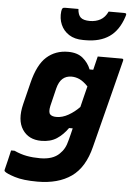

<svg xmlns="http://www.w3.org/2000/svg" viewBox="-93 -849 758 1101"><g transform="rotate(5 285.5 -298.5)"><path d="M276 -552Q329 -552 360.5 -526Q392 -500 407 -462H428L447 -540H586Q597 -540 594 -529Q571 -438 550.5 -357Q530 -276 509 -194.5Q488 -113 465 -22Q435 99 359.5 152Q284 205 165 205Q82 205 33.5 189.5Q-15 174 -26 163Q-30 159 -28 153Q-20 121 -14 96Q-8 71 -1 40H19Q56 57 91.5 63.5Q127 70 168 70Q242 70 279 33Q295 18 305.5 -1Q316 -20 323 -49Q328 -67 332 -84Q336 -101 340 -117H319Q291 -77 255 -53.5Q219 -30 166 -30Q93 -30 57.5 -84Q22 -138 45 -231L76 -356Q102 -462 152.5 -507Q203 -552 276 -552ZM205 -185Q216 -174 241 -174Q275 -174 309.5 -193.5Q344 -213 373 -243Q380 -272 387.5 -302Q395 -332 403 -364Q376 -392 353.5 -402Q331 -412 308 -412Q277 -412 256.5 -394Q236 -376 226 -337L201 -234Q193 -197 205 -185ZM384 -739Q418 -739 444.5 -753.5Q471 -768 487 -802H576Q586 -802 588 -798Q590 -794 585 -780Q559 -701 505.5 -664Q452 -627 369 -627H355Q306 -627 273.5 -648Q241 -669 226 -704Q211 -739 216 -780Q218 -794 222 -798Q226 -802 236 -802H313Q315 -768 331 -753.5Q347 -739 384 -739Z"/></g></svg>

Font: Recursive Mn Lnr St XBd
Style: Italic
Weight: 800
Italic angle: -15°
Monospace: yes
Version: Version 1.079;hotconv 1.0.112;makeotfexe 2.5.65598; ttfautoh